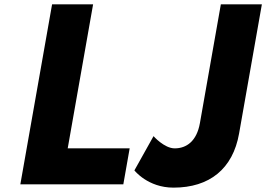

<svg xmlns="http://www.w3.org/2000/svg" viewBox="-20 -845 1220 880"><path d="M406.7 -825H218.7L73.2 0H545.2L574.3 -165H290.3ZM1180.2 -825H992.2L896.3 -281C881.7 -198 834.8 -165 780.8 -165C732.8 -165 683.7 -221 683.7 -221L596 -64C596 -64 657.1 15 775.1 15C940.1 15 1047.3 -71 1075.8 -233Z"/></svg>

Font: Hussar Wysoki
Style: Obl
Weight: 700
Foundry: Cannot Into Space Fonts
Version: Version 0.92